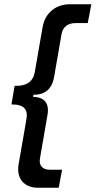

<svg xmlns="http://www.w3.org/2000/svg" viewBox="-20 -739 451 906"><path d="M160 147H257L273 62H216C180 62 162 42 169 6L204 -196C214 -251 190 -281 136 -282L138 -292C193 -291 225 -320 235 -374L270 -576C276 -612 300 -630 336 -630H394L411 -719H310C244 -719 193 -679 181 -611L144 -398C136 -355 108 -334 57 -334H49L34 -246H40C91 -246 113 -223 105 -178L68 35C56 103 93 147 160 147Z"/></svg>

Font: Fixel Display 20240404 Medium
Style: Italic
Weight: 500
Italic angle: -10°
Designer: AlfaBravo + MacPaw
Foundry: Kyrylo Tkachov, Marchela Mozhyna, Serhii Makarenko, Maria Weinstein, Zakhar Kryvoshyya
Version: Version 1.211;Glyphs 3.2 (3225)